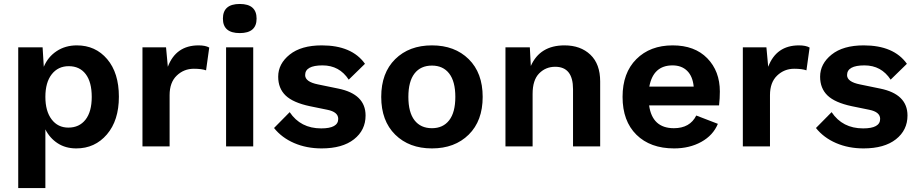

<svg xmlns="http://www.w3.org/2000/svg" viewBox="-20 -739 4637 969"><path d="M368 -510Q462 -510 521 -440.5Q580 -371 580 -251Q580 -131 519.5 -60.5Q459 10 365 10Q311 10 271 -16Q231 -42 209 -86V210H72V-500H195L201 -402Q222 -452 266 -481Q310 -510 368 -510ZM325 -95Q380 -95 411.5 -135Q443 -175 443 -250Q443 -325 412.5 -365Q382 -405 327 -405Q273 -405 241 -364Q209 -323 209 -250Q209 -178 240.5 -136.5Q272 -95 325 -95Z M699 0V-500H818L827 -402Q868 -510 982 -510Q1017 -510 1036 -499L1020 -384Q998 -392 958 -392Q908 -392 872 -357.5Q836 -323 836 -259V0Z M1105 -645Q1105 -719 1190 -719Q1275 -719 1275 -645Q1275 -572 1190 -572Q1105 -572 1105 -645ZM1258 -500V0H1121V-500Z M1603 10Q1527 10 1464.5 -17Q1402 -44 1363 -93L1442 -173Q1497 -91 1601 -91Q1687 -91 1687 -139Q1687 -174 1632 -185L1544 -203Q1459 -221 1421.5 -257Q1384 -293 1384 -352Q1384 -417 1442 -463.5Q1500 -510 1604 -510Q1756 -510 1822 -417L1740 -337Q1693 -409 1608 -409Q1520 -409 1520 -360Q1520 -326 1585 -313L1687 -292Q1825 -264 1825 -156Q1825 -82 1766.5 -36Q1708 10 1603 10Z M1974.5 -440.5Q2045 -510 2160 -510Q2275 -510 2345.5 -440.5Q2416 -371 2416 -250Q2416 -129 2345.5 -59.5Q2275 10 2160 10Q2045 10 1974.5 -59.5Q1904 -129 1904 -250Q1904 -371 1974.5 -440.5ZM2160 -408Q2103 -408 2072 -368Q2041 -328 2041 -250Q2041 -172 2072 -132Q2103 -92 2160 -92Q2216 -92 2247 -132Q2278 -172 2278 -250Q2278 -328 2247 -368Q2216 -408 2160 -408Z M2829 -510Q2910 -510 2959.5 -463Q3009 -416 3009 -328V0H2872V-289Q2872 -402 2782 -402Q2734 -402 2701 -368.5Q2668 -335 2668 -265V0H2531V-500H2654L2659 -406Q2705 -510 2829 -510Z M3613 -277Q3613 -243 3609 -207H3256Q3272 -92 3381 -92Q3462 -92 3494 -156L3603 -114Q3579 -56 3519.5 -23Q3460 10 3382 10Q3262 10 3192 -59Q3122 -128 3122 -250Q3122 -371 3191.5 -440.5Q3261 -510 3375 -510Q3486 -510 3549.5 -445Q3613 -380 3613 -277ZM3374 -409Q3277 -409 3257 -302H3481Q3476 -354 3448 -381.5Q3420 -409 3374 -409Z M3729 0V-500H3848L3857 -402Q3898 -510 4012 -510Q4047 -510 4066 -499L4050 -384Q4028 -392 3988 -392Q3938 -392 3902 -357.5Q3866 -323 3866 -259V0Z M4338 10Q4262 10 4199.5 -17Q4137 -44 4098 -93L4177 -173Q4232 -91 4336 -91Q4422 -91 4422 -139Q4422 -174 4367 -185L4279 -203Q4194 -221 4156.5 -257Q4119 -293 4119 -352Q4119 -417 4177 -463.5Q4235 -510 4339 -510Q4491 -510 4557 -417L4475 -337Q4428 -409 4343 -409Q4255 -409 4255 -360Q4255 -326 4320 -313L4422 -292Q4560 -264 4560 -156Q4560 -82 4501.5 -36Q4443 10 4338 10Z"/></svg>

Font: Elaine Sans SemiBold
Style: Regular
Weight: 600
Designer: Wei Huang
Foundry: Wei Huang
Version: Version 2.001;December 24, 2019;FontCreator 12.0.0.2547 64-b